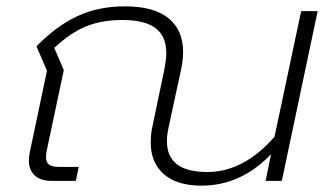

<svg xmlns="http://www.w3.org/2000/svg" viewBox="-20 -570 1033 605"><path d="M455 -121Q455 -149 460 -170L497 -347Q504 -382 504 -402Q504 -456 470 -481.5Q436 -507 365 -507Q301 -507 251.5 -487Q202 -467 151 -419L181 -349L128 -99Q125 -86 125 -75Q125 -58 135 -51Q145 -44 168 -44H228L219 0H144Q108 0 89.5 -17Q71 -34 71 -64Q71 -76 74 -91L128 -347L95 -424Q156 -487 222.5 -518.5Q289 -550 374 -550Q465 -550 511 -512.5Q557 -475 557 -406Q557 -382 551 -353L512 -172Q506 -147 506 -125Q506 -28 633 -28Q748 -28 845 -139L929 -535H981L868 0H817L834 -84Q739 15 615 15Q538 15 496.5 -21Q455 -57 455 -121Z"/></svg>

Font: Prompt ExtraLight
Style: Italic
Weight: 275
Italic angle: -12°
Designer: Katatrad Team
Foundry: CadsonDemak
Version: Version 1.000